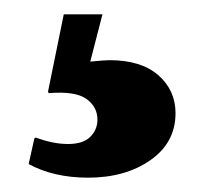

<svg xmlns="http://www.w3.org/2000/svg" viewBox="-20 -32 285 268"><path d="M123 -12 106 54Q126 52 133 52Q177 52 201 73Q225 94 225 126Q225 167 190 191.5Q155 216 103 216Q55 216 20 197L28 161L30 160Q54 169 75 169Q96 169 106 159Q116 149 116 135Q116 117 100.5 106Q85 95 48 98L47 96L69 -12Z"/></svg>

Font: Minipax
Style: Bold
Weight: 600
Designer: Raphaël Ronot, Igor Stepanchenko (Cyrillic)
Foundry: steppetype
Version: Version 1.002